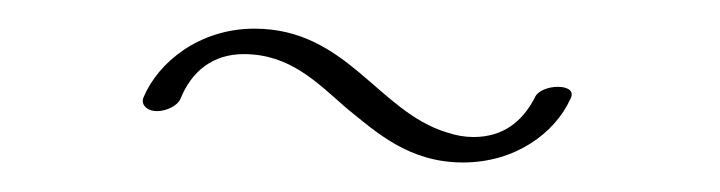

<svg xmlns="http://www.w3.org/2000/svg" viewBox="-20 -322 495 132"><path d="M87.9 -245.6C94.7 -245.6 102.1 -249.5 104 -253.9C111.6 -272.8 126.1 -284.8 147.6 -284.8C179.1 -284.8 197.8 -265.5 217.8 -248C238.4 -231.3 260.9 -210.3 298.3 -210.3C334.4 -210.3 361.5 -230.6 372.1 -253.9C378.4 -265.3 351.5 -264.6 347.7 -254.9C339.2 -238.6 326.1 -227.8 305.5 -227.8C299.7 -227.8 293.5 -228.8 287.1 -231C239.9 -245.3 218.5 -302.3 154.9 -302.3C117.3 -302.3 88.8 -279.4 78.6 -254.9C76.7 -250 81.1 -245.6 87.9 -245.6Z"/></svg>

Font: WireWyrm
Style: Light
Weight: 200
Version: Version 001.000